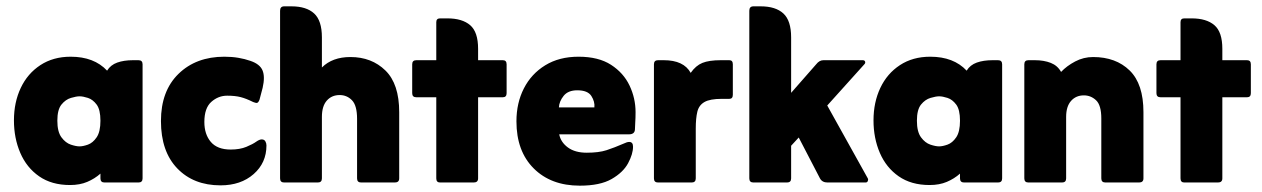

<svg xmlns="http://www.w3.org/2000/svg" viewBox="-20 -576 3982 606"><path d="M297 -28Q279 -12 255.5 -2Q232 8 201 8Q143 8 103.5 -19.5Q64 -47 44 -93.5Q24 -140 24 -196Q24 -253 45.5 -298.5Q67 -344 107.5 -370.5Q148 -397 203 -397Q277 -397 318 -353Q329 -371 350 -378.5Q371 -386 400 -386H417Q430 -386 430 -373V-13Q430 0 417 0H310Q297 0 297 -13ZM231 -114Q242 -114 257.5 -119.5Q273 -125 285 -142.5Q297 -160 297 -195Q297 -230 285 -246Q273 -262 257.5 -267Q242 -272 231 -272Q221 -272 204 -267Q187 -262 174 -246Q161 -230 161 -195Q161 -160 174 -142.5Q187 -125 203.5 -119.5Q220 -114 231 -114Z M676 9Q591 9 539.5 -44.5Q488 -98 488 -194Q488 -289 543.5 -343Q599 -397 688 -397Q712 -397 732.5 -393.5Q753 -390 770 -384Q800 -374 808.5 -354Q817 -334 809 -299L799 -261Q795 -251 790 -251Q787 -251 779 -254Q757 -265 739.5 -269.5Q722 -274 697 -274Q669 -274 647 -254.5Q625 -235 625 -191Q625 -152 645.5 -128Q666 -104 708 -104Q737 -104 757.5 -112.5Q778 -121 789 -129Q799 -136 806 -136Q814 -136 817.5 -130Q821 -124 821 -117Q821 -62 780.5 -26.5Q740 9 676 9Z M996 -363Q1029 -396 1086 -396Q1153 -396 1196.5 -353.5Q1240 -311 1240 -222V-13Q1240 0 1226 0H1120Q1107 0 1107 -13V-201Q1107 -243 1091 -259.5Q1075 -276 1052 -276Q1027 -276 1011.5 -258.5Q996 -241 996 -207V-13Q996 0 983 0H877Q864 0 864 -13V-542Q864 -556 877 -556H900Q947 -556 971.5 -533.5Q996 -511 996 -458Z M1357 -269H1294Q1281 -269 1281 -282V-373Q1281 -386 1294 -386H1357V-506Q1357 -518 1369 -518H1392Q1439 -518 1464 -496.5Q1489 -475 1489 -422V-386H1567Q1579 -386 1579 -373V-282Q1579 -269 1567 -269H1489V-13Q1489 0 1475 0H1369Q1357 0 1357 -13Z M1745 -152Q1750 -127 1772.5 -110.5Q1795 -94 1832 -94Q1870 -94 1894.5 -102Q1919 -110 1949 -123Q1959 -128 1966 -128Q1978 -128 1978 -113Q1978 -90 1962.5 -61Q1947 -32 1910.5 -11Q1874 10 1810 10Q1719 10 1664.5 -44.5Q1610 -99 1610 -193Q1610 -251 1633.5 -297Q1657 -343 1701 -370Q1745 -397 1806 -397Q1869 -397 1908.5 -371.5Q1948 -346 1967 -306Q1986 -266 1986 -222Q1986 -203 1985 -189.5Q1984 -176 1984 -167Q1983 -152 1965 -152ZM1744 -237H1856Q1858 -255 1846.5 -273Q1835 -291 1802 -291Q1773 -291 1759 -273.5Q1745 -256 1744 -237Z M2160 -346Q2176 -369 2197 -377.5Q2218 -386 2255 -386H2282Q2293 -386 2293 -373V-277Q2293 -264 2282 -264H2258Q2221 -264 2203.5 -254Q2186 -244 2181 -223.5Q2176 -203 2176 -170V-13Q2176 0 2163 0H2057Q2044 0 2044 -13V-373Q2044 -386 2057 -386H2075Q2138 -386 2160 -346Z M2477 -116V-13Q2477 0 2464 0H2358Q2345 0 2345 -13V-542Q2345 -556 2358 -556H2381Q2428 -556 2452.5 -533.5Q2477 -511 2477 -458V-283L2556 -373Q2566 -386 2579 -386H2703Q2709 -386 2710.5 -381.5Q2712 -377 2708 -373L2591 -243L2719 -13Q2721 -9 2719 -4.5Q2717 0 2712 0H2592Q2575 0 2568 -13L2501 -142Z M3010 -28Q2992 -12 2968.5 -2Q2945 8 2914 8Q2856 8 2816.5 -19.5Q2777 -47 2757 -93.5Q2737 -140 2737 -196Q2737 -253 2758.5 -298.5Q2780 -344 2820.5 -370.5Q2861 -397 2916 -397Q2990 -397 3031 -353Q3042 -371 3063 -378.5Q3084 -386 3113 -386H3130Q3143 -386 3143 -373V-13Q3143 0 3130 0H3023Q3010 0 3010 -13ZM2944 -114Q2955 -114 2970.5 -119.5Q2986 -125 2998 -142.5Q3010 -160 3010 -195Q3010 -230 2998 -246Q2986 -262 2970.5 -267Q2955 -272 2944 -272Q2934 -272 2917 -267Q2900 -262 2887 -246Q2874 -230 2874 -195Q2874 -160 2887 -142.5Q2900 -125 2916.5 -119.5Q2933 -114 2944 -114Z M3329 -349Q3347 -368 3373.5 -382Q3400 -396 3430 -396Q3502 -396 3545.5 -353.5Q3589 -311 3589 -222V-13Q3589 0 3575 0H3469Q3456 0 3456 -13V-202Q3456 -244 3439.5 -259.5Q3423 -275 3401 -275Q3376 -275 3360.5 -257.5Q3345 -240 3345 -207V-13Q3345 0 3332 0H3226Q3213 0 3213 -13V-373Q3213 -386 3226 -386H3246Q3275 -386 3296.5 -377.5Q3318 -369 3329 -349Z M3706 -269H3643Q3630 -269 3630 -282V-373Q3630 -386 3643 -386H3706V-506Q3706 -518 3718 -518H3741Q3788 -518 3813 -496.5Q3838 -475 3838 -422V-386H3916Q3928 -386 3928 -373V-282Q3928 -269 3916 -269H3838V-13Q3838 0 3824 0H3718Q3706 0 3706 -13Z"/></svg>

Font: Zain Black
Style: Regular
Weight: 900
Designer: Zain,Boutros
Foundry: Mobile Telecommunications Company (Zain), 2024
Version: Version 1.50; ttfautohint (v1.8.4)